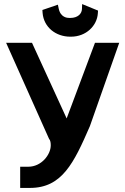

<svg xmlns="http://www.w3.org/2000/svg" viewBox="-20 -910 615 942"><path d="M119 -92H79V12H127C284 12 342 -109 421 -291L565 -700H446L307 -329L137 -700H10L221 -228C228 -221 229 -207 229 -197C229 -151 183 -92 119 -92ZM188 -861 189 -846C195 -776 254 -730 325 -730H328C403 -730 456 -784 460 -844L461 -858L383 -890L382 -865C381 -843 362 -822 325 -822H320C310 -822 277 -824 268 -868L264 -887Z"/></svg>

Font: Mint Spirit
Style: Bold
Weight: 700
Designer: HARENDAL Hirwen
Foundry: Arkandis Digital Foundry.
Version: Version 1.004;FFEdit